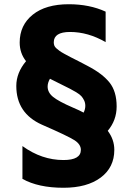

<svg xmlns="http://www.w3.org/2000/svg" viewBox="-20 -700 639 907"><path d="M324 -192Q357 -178 375 -168Q383 -184 383 -200Q383 -214 377.5 -225.5Q372 -237 364.5 -245.5Q357 -254 340.5 -264Q324 -274 311 -280.5Q298 -287 272 -300Q246 -313 228 -322L216 -328Q205 -309 205 -291Q205 -263 231 -242Q257 -221 324 -192ZM531 -197Q531 -132 489 -82Q520 -41 520 8Q520 91 455.5 139Q391 187 280 187Q161 187 86 145V-10Q177 56 280 56Q362 56 362 8Q362 -18 332 -37.5Q302 -57 178 -111Q57 -165 57 -294Q57 -356 103 -411Q73 -449 73 -499Q73 -581 134.5 -630.5Q196 -680 305 -680Q403 -680 479 -645V-501Q396 -549 311 -549Q234 -549 234 -500Q234 -492 236.5 -485Q239 -478 246.5 -471.5Q254 -465 261.5 -459.5Q269 -454 284.5 -445.5Q300 -437 313.5 -430Q327 -423 351 -411Q375 -399 395 -388Q464 -352 497.5 -310Q531 -268 531 -197Z"/></svg>

Font: Hind Guntur
Style: Bold
Weight: 700
Designer: Manushi Parikh, Hitesh Malaviya
Foundry: Indian Type Foundry
Version: Version 1.002;PS 1.0;hotconv 1.0.86;makeotf.lib2.5.63406; tt